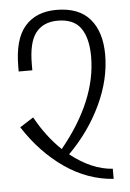

<svg xmlns="http://www.w3.org/2000/svg" viewBox="-53 -764 552 813"><g transform="rotate(-5 223.0 -357.0)"><path d="M218 -110Q308 -39 397 -33V10Q286 2 189.5 -65Q93 -132 22 -242L80 -279Q126 -195 189 -135Q347 -328 347 -514Q347 -593 317 -635.5Q287 -678 219 -678Q158 -678 126 -637.5Q94 -597 94 -503V-478H36V-498Q36 -615 83.5 -669.5Q131 -724 217 -724Q313 -724 360 -669Q407 -614 407 -517Q407 -412 356.5 -305Q306 -198 218 -110Z"/></g></svg>

Font: Noto Serif Armenian Light Cond
Style: Regular
Weight: 300
Width: 3
Designer: Monotype Design team
Foundry: Monotype Imaging Inc.
Version: Version 1.000